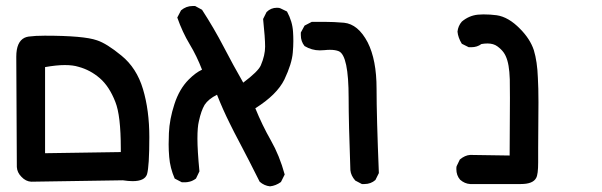

<svg xmlns="http://www.w3.org/2000/svg" viewBox="-20 -497 2040 651"><path d="M35.2 -304.7Q35.2 -355.5 63.5 -369.1Q70.3 -372.1 77.1 -373Q99.6 -376 131.8 -376Q264.6 -376 308.6 -360.4Q341.8 -349.6 391.6 -308.6Q443.4 -266.6 464.8 -194.8Q486.3 -123 486.3 -32.2Q486.3 67.4 478.5 93.8Q470.7 117.2 429.7 117.2Q415 117.2 396.5 114.3L85.9 119.1Q67.4 118.2 52.7 102.5Q38.1 87.9 37.1 69.3ZM389.6 6.8Q389.6 -105.5 371.1 -151.4Q350.6 -204.1 318.4 -231.9Q286.1 -259.8 246.1 -270.5Q227.5 -276.4 199.7 -276.4Q171.9 -276.4 132.8 -269.5V22.5L389.6 18.6Q389.6 12.7 389.6 6.8Z M654.3 -85.9Q649.4 -66.4 649.4 -26.9Q649.4 12.7 656.2 84L644.5 108.4Q633.8 116.2 624 118.7Q614.3 121.1 608.4 121.1Q602.5 121.1 596.7 121.1L572.3 108.4Q556.6 72.3 553.7 35.2Q551.8 13.7 551.8 -7.3Q551.8 -28.3 552.7 -45.9Q554.7 -92.8 571.3 -143.6Q587.9 -195.3 620.1 -227.5Q643.6 -251 665 -260.7Q647.5 -306.6 623 -347.2Q598.6 -387.7 581.1 -437.5L593.8 -461.9Q611.3 -476.6 632.8 -476.6Q635.7 -476.6 641.6 -476.6L665 -463.9Q706.1 -400.4 738.3 -338.4Q770.5 -276.4 804.7 -216.8Q855.5 -254.9 864.3 -275.4Q878.9 -309.6 878.9 -338.9Q878.9 -368.2 872.1 -432.6L883.8 -456.1Q898.4 -470.7 918.9 -470.7Q927.7 -470.7 930.7 -468.8L953.1 -458Q971.7 -423.8 973.6 -388.7Q974.6 -375 974.6 -357.4Q974.6 -339.8 972.7 -318.4Q969.7 -281.2 944.3 -227.5Q918.9 -175.8 845.7 -129.9Q869.1 -72.3 898.4 -21Q927.7 30.3 945.3 94.7L932.6 120.1Q915 132.8 895.5 134.8Q876 132.8 860.4 119.1Q822.3 43 796.4 -5.9Q770.5 -54.7 758.8 -79.1Q735.4 -126 715.8 -175.8Q686.5 -161.1 673.8 -141.6Q662.1 -122.1 654.3 -85.9Z M1168 80.1Q1162.1 -81.1 1162.1 -165Q1162.1 -308.6 1128.9 -323.2Q1117.2 -328.1 1098.6 -328.1Q1089.8 -328.1 1081.5 -327.1Q1073.2 -326.2 1064.5 -326.2Q1037.1 -326.2 1012.7 -340.8Q1000 -356.4 1000 -377.9Q1000 -380.9 1000 -386.7L1012.7 -410.2L1037.1 -422.9Q1051.8 -422.9 1081.5 -422.9Q1111.3 -422.9 1146.5 -419.9Q1194.3 -415 1226.6 -353.5Q1256.8 -293.9 1256.8 -196.3Q1256.8 -100.6 1264.6 89.8L1252.9 113.3Q1237.3 127 1215.8 127Q1212.9 127 1207 127L1184.6 115.2Q1169.9 98.6 1168 80.1Z M1804.7 4.9V53.7Q1804.7 94.7 1797.9 106.4Q1787.1 127 1746.1 127H1574.2Q1555.7 126 1540 112.3Q1527.3 97.7 1527.3 76.2Q1527.3 68.4 1528.3 66.4L1539.1 43.9Q1556.6 29.3 1574.2 28.3L1708 30.3Q1709 -114.3 1709 -164.6Q1709 -214.8 1708.5 -228Q1708 -241.2 1707 -252.9Q1703.1 -297.9 1687.5 -319.3Q1679.7 -330.1 1666.5 -339.8Q1653.3 -349.6 1632.8 -349.6Q1623 -349.6 1612.3 -347.7Q1597.7 -336.9 1578.1 -336.9Q1575.2 -336.9 1569.3 -336.9L1545.9 -348.6Q1533.2 -369.1 1531.2 -389.6Q1533.2 -409.2 1545.9 -423.8Q1570.3 -444.3 1600.6 -447.3Q1611.3 -448.2 1619.1 -448.2Q1642.6 -448.2 1664.1 -445.3Q1704.1 -439.5 1743.2 -399.4Q1777.3 -365.2 1790 -327.1Q1801.8 -288.1 1803.7 -233.4Q1805.7 -200.2 1805.7 -150.4Z"/></svg>

Font: JasonHandwriting2
Style: SemiBold
Weight: 600
Version: Version 1.04.7